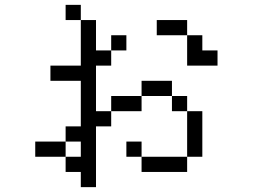

<svg xmlns="http://www.w3.org/2000/svg" viewBox="-20 -770 1040 790"><path d="M312.5 -687.5H250V-750H312.5ZM125 -187.5H250V-125H125ZM187.5 -500H312.5V-687.5H375V-562.5H437.5V-500H375V-312.5H437.5V-250H375V0H312.5V-62.5H250V-125H312.5V-187.5H250V-250H312.5V-437.5H187.5ZM437.5 -375H562.5V-312.5H437.5ZM437.5 -625H500V-562.5H437.5ZM500 -187.5H562.5V-125H500ZM562.5 -125H750V-62.5H562.5ZM562.5 -437.5H687.5V-375H562.5ZM625 -687.5H750V-625H625ZM687.5 -375H750V-312.5H687.5ZM750 -312.5H812.5V-125H750ZM750 -625H812.5V-562.5H875V-500H750Z"/></svg>

Font: 寒蝉点阵体 16px
Style: Regular
Weight: 400
Designer: Designed by Warren2060
Foundry: ChillType
Version: Version 1.000